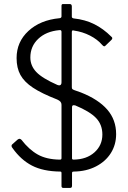

<svg xmlns="http://www.w3.org/2000/svg" viewBox="-20 -839 632 949"><path d="M346 9Q340 9 338 10.5Q336 12 336 17V78Q336 85 333.5 87.5Q331 90 325 90H294Q284 90 284 81V17Q284 12 282.5 10.5Q281 9 277 9Q193 8 138 -20.5Q83 -49 42 -107Q37 -112 37 -118Q37 -123 41 -126L67 -149Q73 -153 76 -153Q81 -153 86 -148Q124 -99 167 -75Q210 -51 275 -50Q280 -50 282 -51.5Q284 -53 284 -58V-321Q284 -330 279 -336Q274 -342 263 -347Q186 -377 143 -405.5Q100 -434 81 -468.5Q62 -503 62 -552Q62 -632 120.5 -686Q179 -740 274 -749Q278 -749 281 -751.5Q284 -754 284 -758V-810Q284 -819 291 -819H325Q335 -819 335 -807V-756Q335 -750 344 -748Q401 -742 446 -719.5Q491 -697 530 -658Q535 -655 535 -650Q535 -646 531 -642L501 -613Q498 -610 495 -610Q491 -610 485 -617Q462 -644 425 -663Q388 -682 345 -688L341 -689Q335 -689 335 -680V-409Q335 -402 337 -399.5Q339 -397 346 -394L380 -382Q466 -348 510 -297.5Q554 -247 554 -176Q554 -124 528 -82.5Q502 -41 454.5 -16.5Q407 8 346 9ZM284 -682Q284 -687 281 -689Q278 -691 273 -690Q208 -684 169 -647Q130 -610 130 -555Q130 -514 159.5 -483Q189 -452 264 -419L272 -417Q284 -417 284 -432ZM344 -50Q408 -51 447 -86Q486 -121 486 -174Q486 -223 455 -255.5Q424 -288 352 -318Q349 -319 344 -319Q336 -319 336 -309V-56Q336 -50 344 -50Z"/></svg>

Font: Libre Franklin Light
Style: Regular
Weight: 300
Designer: Pablo Impallari, Rodrigo Fuenzalida
Foundry: Impallari Type
Version: Version 1.002; ttfautohint (v1.5)